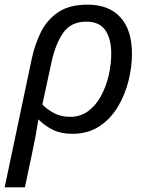

<svg xmlns="http://www.w3.org/2000/svg" viewBox="-42 -565 635 825"><path d="M-22 240 95 -315Q108 -375 134 -427.5Q160 -480 208 -512.5Q256 -545 334 -545Q426 -545 475.5 -490.5Q525 -436 525 -334Q525 -277 510 -217Q495 -157 464 -105.5Q433 -54 384.5 -22Q336 10 269 10Q220 10 185.5 -7Q151 -24 123 -52Q117 -13 110.5 21.5Q104 56 95 98L65 240ZM260 -63Q304 -63 337 -87.5Q370 -112 392 -152.5Q414 -193 425 -241Q436 -289 436 -335Q436 -398 410.5 -435Q385 -472 329 -472Q263 -472 229.5 -424Q196 -376 179 -296L140 -116Q160 -95 190 -79Q220 -63 260 -63Z"/></svg>

Font: Noto IKEA Latin
Style: Italic
Weight: 400
Italic angle: -12°
Designer: Monotype Design Team
Foundry: Monotype Imaging Inc.
Version: Version 1.0